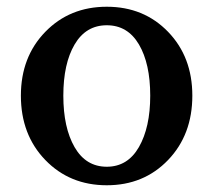

<svg xmlns="http://www.w3.org/2000/svg" viewBox="-20 -535 633 570"><path d="M297 -515Q407 -515 479 -440.5Q551 -366 551 -251Q551 -135 479 -60Q407 15 297 15Q187 15 114.5 -60Q42 -135 42 -251Q42 -366 114.5 -440.5Q187 -515 297 -515ZM297 -460Q235 -460 201.5 -403Q168 -346 168 -251Q168 -156 201.5 -98Q235 -40 297 -40Q359 -40 392.5 -98.5Q426 -157 426 -251Q426 -346 392.5 -403Q359 -460 297 -460Z"/></svg>

Font: Volkhov
Style: Regular
Weight: 400
Designer: Cyreal (www.cyreal.org)
Foundry: Cyreal (www.cyreal.org)
Version: Version 1.010